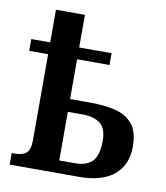

<svg xmlns="http://www.w3.org/2000/svg" viewBox="-75 -707 665 770"><g transform="rotate(10 257.5 -322.0)"><path d="M16 0V-47H26Q60 -47 75.5 -60.5Q91 -74 91 -112V-463H14V-511H91V-644H209V-511H341V-463H209V-301H294Q348 -301 392.5 -290.5Q437 -280 463.5 -249Q490 -218 490 -157Q490 -82 441 -41Q392 0 299 0ZM273 -51Q321 -51 344 -75.5Q367 -100 367 -159Q367 -208 341.5 -228.5Q316 -249 269 -249H209V-51Z"/></g></svg>

Font: Noto Serif Condensed SemiBold
Style: Regular
Weight: 600
Width: 3
Designer: Monotype Design Team
Foundry: Monotype Imaging Inc.
Version: Version 2.013